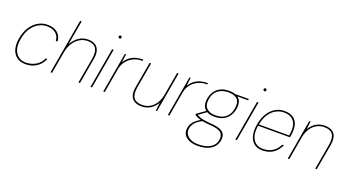

<svg xmlns="http://www.w3.org/2000/svg" viewBox="-63 -1426 4275 2365"><g transform="rotate(20 2074.0 -244.0)"><path d="M223 12Q155 12 109.5 -22Q64 -56 46.5 -117Q29 -178 43 -258Q55 -326 81 -378Q107 -430 144 -465.5Q181 -501 225.5 -519.5Q270 -538 319 -538Q405 -538 453 -494.5Q501 -451 502 -385H480Q477 -446 434 -482Q391 -518 316 -518Q263 -518 211.5 -490.5Q160 -463 120.5 -406Q81 -349 65 -258Q54 -193 62.5 -146Q71 -99 94.5 -68.5Q118 -38 150.5 -23Q183 -8 219 -8Q266 -8 310 -23.5Q354 -39 387.5 -69Q421 -99 436 -141H458Q442 -98 409 -63Q376 -28 329 -8Q282 12 223 12Z M551 0 677 -720H697L641 -402Q680 -468 732.5 -503Q785 -538 849 -538Q907 -538 944 -515Q981 -492 994.5 -447Q1008 -402 996 -335L937 0H917L975 -330Q992 -425 960 -472Q928 -519 852 -519Q795 -519 747 -489.5Q699 -460 666.5 -408.5Q634 -357 622 -290L571 0Z M1075 0 1167 -526H1187L1095 0ZM1208 -682Q1201 -682 1195 -687Q1189 -692 1189 -701Q1189 -710 1195 -715Q1201 -720 1208 -720Q1215 -720 1221 -715Q1227 -710 1227 -701Q1227 -692 1221.5 -687Q1216 -682 1208 -682Z M1242 0 1334 -526H1350L1335 -417Q1366 -464 1402 -490Q1438 -516 1480.5 -527Q1523 -538 1572 -538L1569 -519H1546Q1519 -519 1483.5 -508.5Q1448 -498 1413.5 -474Q1379 -450 1352.5 -410Q1326 -370 1316 -311L1262 0Z M1746 12Q1692 12 1654.5 -8.5Q1617 -29 1601.5 -73.5Q1586 -118 1599 -191L1658 -526H1678L1620 -196Q1603 -99 1634.5 -53.5Q1666 -8 1749 -8Q1802 -8 1846.5 -33Q1891 -58 1922.5 -106Q1954 -154 1966 -224L2019 -526H2039L1947 0H1931L1943 -107Q1907 -45 1856 -16.5Q1805 12 1746 12Z M2089 0 2181 -526H2197L2182 -417Q2213 -464 2249 -490Q2285 -516 2327.5 -527Q2370 -538 2419 -538L2416 -519H2393Q2366 -519 2330.5 -508.5Q2295 -498 2260.5 -474Q2226 -450 2199.5 -410Q2173 -370 2163 -311L2109 0Z M2558 232Q2496 232 2450 211.5Q2404 191 2381.5 154Q2359 117 2368 66Q2374 35 2388 10Q2402 -15 2429 -38.5Q2456 -62 2501 -89L2521 -78Q2455 -44 2426.5 -10Q2398 24 2391 64Q2383 108 2403.5 141.5Q2424 175 2465.5 193.5Q2507 212 2562 212Q2659 212 2719 175.5Q2779 139 2790 75Q2801 11 2765 -22Q2729 -55 2625 -62Q2575 -65 2539.5 -70.5Q2504 -76 2479.5 -83.5Q2455 -91 2438 -99.5Q2421 -108 2408 -117L2410 -133L2518 -210L2539 -203L2423 -119L2419 -133Q2432 -128 2445 -120.5Q2458 -113 2478.5 -106Q2499 -99 2534.5 -92.5Q2570 -86 2629 -82Q2707 -77 2749.5 -57.5Q2792 -38 2806 -5.5Q2820 27 2812 72Q2805 115 2776 151.5Q2747 188 2693.5 210Q2640 232 2558 232ZM2634 -176Q2569 -176 2530.5 -200Q2492 -224 2479 -265Q2466 -306 2475 -356Q2485 -411 2512.5 -451.5Q2540 -492 2586 -515Q2632 -538 2698 -538Q2766 -538 2804.5 -515Q2843 -492 2855.5 -451.5Q2868 -411 2858 -356Q2849 -306 2822 -265Q2795 -224 2748.5 -200Q2702 -176 2634 -176ZM2639 -196Q2722 -196 2772.5 -236.5Q2823 -277 2837 -357Q2851 -440 2814.5 -479Q2778 -518 2695 -518Q2619 -518 2564.5 -479Q2510 -440 2496 -357Q2482 -277 2522.5 -236.5Q2563 -196 2639 -196ZM2785 -508 2779 -526H2959L2956 -508Z M2974 0 3066 -526H3086L2994 0ZM3107 -682Q3100 -682 3094 -687Q3088 -692 3088 -701Q3088 -710 3094 -715Q3100 -720 3107 -720Q3114 -720 3120 -715Q3126 -710 3126 -701Q3126 -692 3120.5 -687Q3115 -682 3107 -682Z M3328 12Q3260 12 3218 -23.5Q3176 -59 3161 -121Q3146 -183 3160 -264Q3172 -332 3197 -383Q3222 -434 3257 -468.5Q3292 -503 3334.5 -520.5Q3377 -538 3424 -538Q3500 -538 3543.5 -505.5Q3587 -473 3600.5 -416Q3614 -359 3601 -283Q3600 -275 3598.5 -269.5Q3597 -264 3595 -256H3170L3173 -274H3579Q3595 -362 3579 -415.5Q3563 -469 3523 -494Q3483 -519 3423 -519Q3372 -519 3322.5 -493.5Q3273 -468 3235.5 -413Q3198 -358 3182 -270L3180 -259Q3165 -175 3181.5 -119Q3198 -63 3237 -35.5Q3276 -8 3327 -8Q3403 -8 3455 -41Q3507 -74 3539 -138H3561Q3540 -94 3508.5 -60Q3477 -26 3432.5 -7Q3388 12 3328 12Z M3660 0 3752 -526H3768L3756 -420Q3792 -482 3843.5 -510Q3895 -538 3953 -538Q4007 -538 4044.5 -517.5Q4082 -497 4097.5 -452.5Q4113 -408 4100 -335L4041 0H4021L4079 -330Q4096 -427 4064.5 -473Q4033 -519 3952 -519Q3899 -519 3853.5 -493.5Q3808 -468 3776.5 -420Q3745 -372 3733 -302L3680 0Z"/></g></svg>

Font: DM Sans 9pt Thin
Style: Italic
Weight: 250
Italic angle: -10°
Version: Version 4.004;gftools[0.9.30]